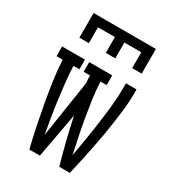

<svg xmlns="http://www.w3.org/2000/svg" viewBox="-179 -843 858 945"><g transform="rotate(30 250.0 -370.0)"><path d="M73 -600V-740H427V-600H373V-690H277V-600H223V-690H127V-600ZM135 0Q121 -57 109 -115Q97 -173 86.5 -231Q76 -289 67.5 -347.5Q59 -406 56 -465H21V-520H151V-465H117Q119 -419 124 -373Q129 -327 135 -281.5Q141 -236 148.5 -190.5Q156 -145 164 -100L214 -423Q213 -433 212 -443.5Q211 -454 211 -465H175V-520H306V-465H271Q273 -416 280 -368Q287 -320 295 -272Q303 -224 313 -176.5Q323 -129 333 -82Q342 -133 350.5 -184.5Q359 -236 366 -287.5Q373 -339 378.5 -390.5Q384 -442 384 -494V-520H444V-494Q444 -452 439.5 -410.5Q435 -369 429 -327.5Q423 -286 416 -245Q409 -204 400.5 -163Q392 -122 383.5 -81.5Q375 -41 365 0H305Q287 -63 271 -127Q255 -191 242 -255L195 0Z"/></g></svg>

Font: Iosevka Curly Slab Light
Style: Regular
Weight: 300
Monospace: yes
Designer: Belleve Invis
Foundry: Belleve Invis
Version: Version 22.1.2; ttfautohint (v1.8.4)